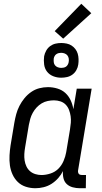

<svg xmlns="http://www.w3.org/2000/svg" viewBox="-20 -990 540 1018"><path d="M168 8Q141 8 116.5 0Q92 -8 74.5 -25Q57 -42 46.5 -65Q36 -88 32.5 -113.5Q29 -139 30.5 -166Q32 -193 36 -219L56 -339Q60 -362 66 -384.5Q72 -407 83 -428.5Q94 -450 109.5 -469Q125 -488 145 -502Q165 -516 188 -522Q211 -528 234 -528Q260 -528 284.5 -520.5Q309 -513 326.5 -497Q344 -481 354.5 -458.5Q365 -436 369 -411L387 -520H466L394 -87Q393 -82 394 -77Q395 -72 397.5 -68.5Q400 -65 405 -63.5Q410 -62 415 -62H436L435 8H403Q384 8 365.5 3Q347 -2 334 -14Q321 -26 316.5 -45Q312 -64 314 -83Q304 -63 288.5 -45.5Q273 -28 253.5 -15.5Q234 -3 211.5 2.5Q189 8 168 8ZM200 -62Q223 -62 247.5 -70Q272 -78 289.5 -95.5Q307 -113 317 -136.5Q327 -160 331 -183L351 -303Q354 -321 355.5 -339Q357 -357 354.5 -374Q352 -391 346 -407Q340 -423 328.5 -435Q317 -447 300.5 -452.5Q284 -458 266 -458Q250 -458 233 -454.5Q216 -451 201 -442Q186 -433 174 -420Q162 -407 153.5 -391.5Q145 -376 140.5 -360Q136 -344 133 -328L113 -208Q110 -191 109 -173.5Q108 -156 110.5 -139.5Q113 -123 120 -108Q127 -93 139 -82.5Q151 -72 167 -67Q183 -62 200 -62ZM304 -578Q282 -578 262 -586Q242 -594 229.5 -610Q217 -626 214 -648Q211 -670 214 -692Q217 -707 225 -721.5Q233 -736 246 -745.5Q259 -755 274 -758.5Q289 -762 305 -762Q319 -762 333.5 -759Q348 -756 359.5 -748.5Q371 -741 379.5 -730Q388 -719 392 -705.5Q396 -692 396.5 -677Q397 -662 395 -648Q393 -633 385 -618.5Q377 -604 364 -594.5Q351 -585 335.5 -581.5Q320 -578 304 -578ZM305 -630Q311 -630 318 -631.5Q325 -633 330.5 -637Q336 -641 339.5 -647.5Q343 -654 344 -660Q346 -670 344.5 -679.5Q343 -689 337.5 -696Q332 -703 323 -706.5Q314 -710 304 -710Q298 -710 291.5 -708.5Q285 -707 279 -703Q273 -699 269.5 -692.5Q266 -686 265 -680Q264 -670 265 -660.5Q266 -651 271.5 -644Q277 -637 286 -633.5Q295 -630 305 -630ZM315 -785 270 -825 411 -970 464 -920Z"/></svg>

Font: Iosevka
Style: Italic
Weight: 400
Italic angle: -9°
Monospace: yes
Designer: Belleve Invis
Foundry: Belleve Invis
Version: Version 32.5.0; ttfautohint (v1.8.4)